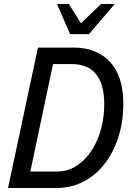

<svg xmlns="http://www.w3.org/2000/svg" viewBox="-20 -936 658 956"><path d="M262 0H20L169 -699H348Q461 -699 527.5 -628Q594 -557 594 -420Q594 -329 569 -252Q544 -175 499.5 -118.5Q455 -62 394.5 -31Q334 0 262 0ZM264 -82Q315 -82 357.5 -108Q400 -134 432 -180.5Q464 -227 481.5 -287.5Q499 -348 499 -417Q499 -617 336 -617H244L131 -82ZM551 -916 423 -766H329L264 -916H323L383 -820L483 -916Z"/></svg>

Font: Fragment Mono
Style: Italic
Weight: 400
Italic angle: -12°
Designer: Wei Huang based on Nimbus Sans by URW Studio, based on Helvetica by Max Miedinger.
Foundry: Wei Huang
Version: Version 1.011; ttfautohint (v1.8.4.7-5d5b)